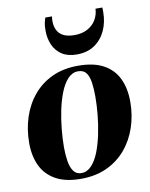

<svg xmlns="http://www.w3.org/2000/svg" viewBox="-87 -834 712 911"><g transform="rotate(-10 269.0 -378.5)"><path d="M307.5 -517.5Q383 -517.5 430.2 -491.5Q477.5 -465.5 500 -418.2Q522.5 -371 522.5 -306Q522.5 -242 503.2 -184.2Q484 -126.5 446.8 -82Q409.5 -37.5 355 -12Q300.5 13.5 229.5 13.5Q155 13.5 107.8 -13Q60.5 -39.5 38.2 -86.5Q16 -133.5 16 -195.5Q16 -262 35.2 -320.5Q54.5 -379 92 -423.5Q129.5 -468 183.5 -492.8Q237.5 -517.5 307.5 -517.5ZM303 -491.5Q275.5 -491.5 254.2 -469Q233 -446.5 218 -409Q203 -371.5 193.5 -326.2Q184 -281 179.5 -234.2Q175 -187.5 175 -147.5Q175 -113 179.8 -82Q184.5 -51 197.8 -32Q211 -13 236 -13Q263.5 -13 284.8 -35.8Q306 -58.5 320.8 -96.2Q335.5 -134 345 -179.8Q354.5 -225.5 359 -272Q363.5 -318.5 363.5 -358.5Q363.5 -395 359.5 -425.2Q355.5 -455.5 342.8 -473.5Q330 -491.5 303 -491.5ZM312.5 -571Q268.5 -571 240.2 -589.8Q212 -608.5 198.5 -639.8Q185 -671 185 -707.5Q185 -733 188.2 -746.2Q191.5 -759.5 194.5 -769.5H227Q226.5 -766.5 225.8 -761.5Q225 -756.5 225 -747Q225 -723.5 233.8 -704.5Q242.5 -685.5 263 -674.5Q283.5 -663.5 317.5 -663.5Q354.5 -663.5 381 -678.2Q407.5 -693 421.5 -717.2Q435.5 -741.5 436.5 -769.5H469.5Q469.5 -765 469.8 -761Q470 -757 470 -749Q470 -698.5 451.2 -658.2Q432.5 -618 397.5 -594.5Q362.5 -571 312.5 -571Z"/></g></svg>

Font: Merriweather 144pt ExtraBold
Style: Italic
Weight: 800
Italic angle: -7.8°
Version: Version 2.101